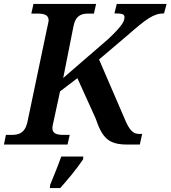

<svg xmlns="http://www.w3.org/2000/svg" viewBox="-30 -734 866 975"><path d="M324 -49H295C261 -49 236 -54 236 -84C236 -90 238 -101 241 -113L275 -270L363 -337L455 -134C489 -35 519 0 616 0H680L692 -54H676C647 -54 627 -71 602 -133L473 -432L619 -556C711 -636 749 -666 803 -666L816 -714H563L551 -666C593 -666 602 -661 602 -647C602 -629 597 -609 521 -537L291 -338L343 -600C354 -657 385 -665 419 -665H447L458 -714H140L129 -665H157C192 -665 217 -660 217 -630C217 -624 214 -615 210 -595L109 -113C96 -57 64 -49 29 -49H0L-10 0H313ZM223 221H276C315 176 360 124 392 75L393 61H281C264 109 243 160 225 204Z"/></svg>

Font: Noto Serif Semi
Style: Italic
Weight: 600
Italic angle: -12°
Designer: Monotype Design Team
Foundry: Monotype Imaging Inc.
Version: Version 1.901